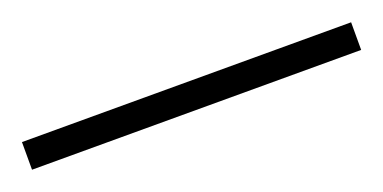

<svg xmlns="http://www.w3.org/2000/svg" viewBox="-21 -5 443 222"><g transform="rotate(-20 200.5 106.0)"><path d="M403 123V89H-2V123Z"/></g></svg>

Font: Noto Sans Thai Looped ExtraCondensed ExtraLight
Style: Regular
Weight: 200
Width: 2
Designer: Sasikarn Vongin, Ben Mitchell
Foundry: The Fontpad Ltd
Version: Version 1.001